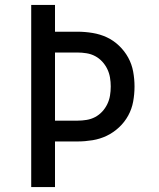

<svg xmlns="http://www.w3.org/2000/svg" viewBox="-20 -755 640 775"><path d="M106 0V-735H202V-627H293Q323 -627 353.5 -622Q384 -617 411 -604.5Q438 -592 460.5 -570.5Q483 -549 497.5 -522.5Q512 -496 517.5 -466Q523 -436 523 -406Q523 -375 517.5 -345Q512 -315 497.5 -288.5Q483 -262 460.5 -241Q438 -220 411 -207Q384 -194 353.5 -189Q323 -184 293 -184H202V0ZM202 -268H293Q311 -268 329.5 -271Q348 -274 364 -282.5Q380 -291 392.5 -304.5Q405 -318 413 -334.5Q421 -351 424 -369Q427 -387 427 -406Q427 -424 424 -442Q421 -460 413 -476.5Q405 -493 392.5 -506.5Q380 -520 364 -528.5Q348 -537 329.5 -540Q311 -543 293 -543H202Z"/></svg>

Font: Iosevka Medium Extended
Style: Regular
Weight: 500
Width: 7
Monospace: yes
Designer: Belleve Invis
Foundry: Belleve Invis
Version: Version 32.5.0; ttfautohint (v1.8.4)